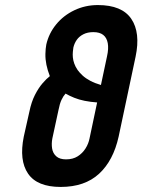

<svg xmlns="http://www.w3.org/2000/svg" viewBox="-20 -730 563 759"><path d="M367 -710Q317 -710 274 -689.5Q231 -669 202 -633.5Q173 -598 163 -554Q160 -538 159.5 -517Q159 -496 163.5 -474Q168 -452 177 -429Q164 -419 148 -400.5Q132 -382 118 -354.5Q104 -327 96 -288L74 -190Q55 -96 91 -43.5Q127 9 220 9Q315 9 371.5 -43Q428 -95 449 -190L516 -506Q536 -601 499 -655.5Q462 -710 367 -710ZM403 -507 379 -394Q355 -401 337 -410.5Q319 -420 307 -431Q295 -442 287 -453Q278 -466 273.5 -479Q269 -492 268 -503.5Q267 -515 268 -525Q269 -535 270 -542Q274 -559 283.5 -572.5Q293 -586 309.5 -594.5Q326 -603 349 -603Q374 -603 388 -592Q402 -581 406 -559.5Q410 -538 403 -507ZM241 -100Q216 -100 202.5 -112Q189 -124 186 -143Q183 -162 187 -183L211 -294Q216 -320 223 -335Q230 -350 239 -360Q255 -351 273.5 -343.5Q292 -336 314.5 -331.5Q337 -327 364 -325L334 -183Q330 -162 318 -143Q306 -124 287 -112Q268 -100 241 -100Z"/></svg>

Font: Advent Pro
Style: Italic
Weight: 400
Italic angle: -12°
Designer: VivaRado, Andreas Kalpakidis
Foundry: VivaRado, Andreas Kalpakidis
Version: Version 3.000